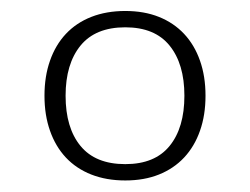

<svg xmlns="http://www.w3.org/2000/svg" viewBox="-20 -734 444 341"><path d="M202.5 -714.5Q236 -714.5 262.2 -704Q288.5 -693.5 307 -673.8Q325.5 -654 335.2 -626.2Q345 -598.5 345 -564Q345 -529.5 335.2 -501.8Q325.5 -474 307 -454.2Q288.5 -434.5 262.2 -424Q236 -413.5 202.5 -413.5Q169 -413.5 142.2 -424Q115.5 -434.5 97 -454.2Q78.5 -474 68.8 -501.8Q59 -529.5 59 -564Q59 -598.5 68.8 -626.2Q78.5 -654 97 -673.8Q115.5 -693.5 142.2 -704Q169 -714.5 202.5 -714.5ZM202.5 -442.5Q255 -442.5 281.2 -474.8Q307.5 -507 307.5 -564Q307.5 -620.5 281.2 -653Q255 -685.5 202.5 -685.5Q149.5 -685.5 123 -653Q96.5 -620.5 96.5 -564Q96.5 -507 123 -474.8Q149.5 -442.5 202.5 -442.5Z"/></svg>

Font: Lato Light
Style: Regular
Weight: 300
Designer: Lukasz Dziedzic
Foundry: tyPoland Lukasz Dziedzic
Version: Version 2.007; 2014-02-27